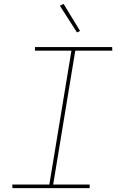

<svg xmlns="http://www.w3.org/2000/svg" viewBox="-20 -980 640 1000"><path d="M447 0H45L44 -19H237L352 -716H162V-735H564L565 -716H372L257 -19H447ZM381 -811 292 -950 311 -960 397 -819Z"/></svg>

Font: Iosevka Thin Extended Oblique
Style: Regular
Weight: 100
Width: 7
Italic angle: -9°
Monospace: yes
Designer: Belleve Invis
Foundry: Belleve Invis
Version: Version 32.5.0; ttfautohint (v1.8.4)